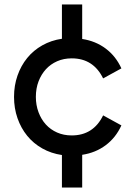

<svg xmlns="http://www.w3.org/2000/svg" viewBox="-20 -685 602 862"><path d="M258 11Q210 4 170 -18.5Q130 -41 102 -75.5Q74 -110 58.5 -154.5Q43 -199 43 -250Q43 -301 58.5 -345.5Q74 -390 102 -424.5Q130 -459 170 -481.5Q210 -504 258 -511V-665H349V-510Q409 -501 454.5 -467Q500 -433 525 -378L443 -333Q399 -423 302 -423Q266 -423 236.5 -410Q207 -397 186 -374Q165 -351 153 -319.5Q141 -288 141 -250Q141 -213 153 -181Q165 -149 186 -126Q207 -103 236.5 -90Q266 -77 302 -77Q399 -77 443 -167L525 -122Q500 -67 454.5 -33Q409 1 349 10V157H258Z"/></svg>

Font: NT Somic Medium
Style: Regular
Weight: 500
Designer: Ravid Balaliev — lead type designer, mastering
Michael Voronin — secret advisor, marketing
Ivan Kovalenko — best boy
Foundry: NT Type
Version: Version 0.7